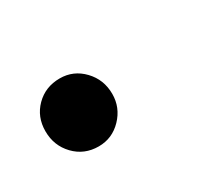

<svg xmlns="http://www.w3.org/2000/svg" viewBox="-38 -141 235 208"><g transform="rotate(-30 79.5 -37.5)"><path d="M43 5Q25 5 13 -7.5Q1 -20 1 -38Q1 -56 13 -68Q25 -80 43 -80Q60 -80 72 -67.5Q84 -55 84 -37Q84 -20 72 -7.5Q60 5 43 5Z"/></g></svg>

Font: DM Sans 24pt ExtraLight
Style: Italic
Weight: 250
Italic angle: -10°
Designer: Colophon Foundry, Jonny Pinhorn
Foundry: Colophon Foundry
Version: Version 4.004;gftools[0.9.30]